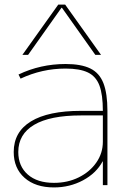

<svg xmlns="http://www.w3.org/2000/svg" viewBox="-20 -810 569 840"><path d="M216 10Q135 10 87.5 -32Q40 -74 40 -145Q40 -233 115.5 -279Q191 -325 334 -325H430Q430 -396 415 -436Q400 -476 364.5 -493Q329 -510 267 -510Q215 -510 166 -499Q117 -488 70 -466L61 -484Q109 -507 160.5 -518.5Q212 -530 267 -530Q335 -530 375 -510.5Q415 -491 432.5 -446Q450 -401 450 -325V0H430V-104H429Q401 -52 343 -21Q285 10 216 10ZM216 -10Q276 -10 324.5 -34Q373 -58 401.5 -99Q430 -140 430 -190V-305H334Q199 -305 129.5 -264Q60 -223 60 -145Q60 -83 101.5 -46.5Q143 -10 216 -10ZM78 -570 235 -790H265L422 -570H397L251 -776H249L103 -570Z"/></svg>

Font: M PLUS 1 Thin
Style: Regular
Weight: 100
Designer: Coji Morishita
Foundry: UNDERFOREST DESIGN
Version: Version 1.001